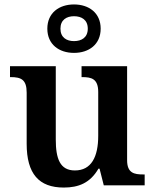

<svg xmlns="http://www.w3.org/2000/svg" viewBox="-20 -834 695 864"><path d="M313 -596C380 -596 433 -634 433 -705C433 -776 380 -814 313 -814C246 -814 193 -776 193 -705C193 -634 246 -596 313 -596ZM313 -649C280 -649 252 -665 252 -705C252 -745 280 -761 313 -761C347 -761 375 -745 375 -705C375 -665 347 -649 313 -649ZM267 10C334 10 386 -11 423 -75H428L447 0H631V-49H624C584 -49 552 -55 552 -113V-536H347V-487H350C391 -487 422 -480 422 -420V-223C422 -128 391 -67 317 -67C250 -67 231 -120 231 -206V-536H25V-487H28C75 -487 100 -476 100 -417V-187C100 -52 155 10 267 10Z"/></svg>

Font: Noto Serif Georgian SemiBold
Style: Regular
Weight: 600
Designer: Monotype Design Team, Akaki Razmadze
Foundry: Google LLC
Version: Version 2.003